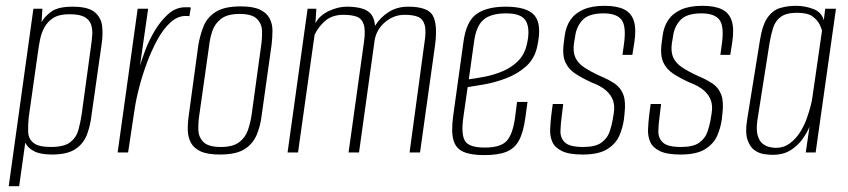

<svg xmlns="http://www.w3.org/2000/svg" viewBox="-20 -525 2919 661"><path d="M10 116 95 -495H126L123 -449Q136 -471 159 -486.5Q182 -502 230 -502Q283 -502 305.5 -483.5Q328 -465 331.5 -436Q335 -407 330 -374L295 -128Q291 -93 279.5 -62Q268 -31 240 -12Q212 7 159 7Q119 7 97 -4.5Q75 -16 67 -34L46 116ZM155 -19Q201 -19 222 -35.5Q243 -52 250 -78Q257 -104 261 -130L293 -364Q296 -384 297.5 -404Q299 -424 293.5 -440.5Q288 -457 271 -466.5Q254 -476 219 -476Q184 -476 164 -463.5Q144 -451 133 -431Q122 -411 117.5 -387Q113 -363 110 -341L79 -122Q76 -94 77 -70.5Q78 -47 95.5 -33Q113 -19 155 -19Z M385 0 454 -495H490L462 -299Q467 -317 479.5 -350.5Q492 -384 512 -418Q532 -452 558.5 -476Q585 -500 618 -500Q622 -500 628 -500Q634 -500 637 -499L632 -469Q630 -470 625.5 -470Q621 -470 616 -470Q590 -469 566 -447Q542 -425 522 -388.5Q502 -352 486 -309Q470 -266 459 -223.5Q448 -181 443 -146L421 0Z M737 7Q694 7 670.5 -4Q647 -15 637 -34Q627 -53 626.5 -77.5Q626 -102 630 -129L663 -371Q669 -405 681 -435Q693 -465 722.5 -484Q752 -503 809 -503Q851 -503 874.5 -492Q898 -481 908 -462Q918 -443 918 -420Q918 -397 915 -371L881 -129Q877 -93 864 -61.5Q851 -30 822 -11.5Q793 7 737 7ZM740 -19Q782 -19 803.5 -35.5Q825 -52 833.5 -77Q842 -102 846 -128L879 -368Q883 -395 882 -419.5Q881 -444 864 -460.5Q847 -477 805 -477Q763 -477 741.5 -460.5Q720 -444 711.5 -419.5Q703 -395 700 -368L666 -128Q662 -102 663 -77Q664 -52 681 -35.5Q698 -19 740 -19Z M970 0 1039 -495H1069L1066 -445Q1080 -472 1112 -487Q1144 -502 1173 -502Q1223 -502 1246 -486.5Q1269 -471 1271 -436Q1289 -465 1318 -483.5Q1347 -502 1385 -502Q1453 -502 1470 -471.5Q1487 -441 1478 -371L1426 0H1390L1441 -376Q1448 -418 1442 -439Q1436 -460 1419 -467Q1402 -474 1373 -474Q1336 -474 1306.5 -449.5Q1277 -425 1270 -388L1216 0H1180L1233 -380Q1239 -421 1232 -441.5Q1225 -462 1207 -468Q1189 -474 1162 -474Q1124 -474 1100 -453.5Q1076 -433 1063 -405L1006 0Z M1647 9Q1601 9 1575 -2.5Q1549 -14 1541 -43Q1533 -72 1540 -125L1576 -384Q1586 -453 1621.5 -477.5Q1657 -502 1721 -502Q1795 -502 1820.5 -471.5Q1846 -441 1830 -367Q1821 -323 1791 -296.5Q1761 -270 1722.5 -255.5Q1684 -241 1647.5 -234.5Q1611 -228 1590 -225L1575 -120Q1567 -62 1581 -39.5Q1595 -17 1649 -17Q1703 -17 1724 -39.5Q1745 -62 1753 -119L1760 -174H1796L1789 -122Q1782 -70 1767 -42Q1752 -14 1723.5 -2.5Q1695 9 1647 9ZM1594 -252Q1618 -255 1649 -261Q1680 -267 1710 -279.5Q1740 -292 1762.5 -314Q1785 -336 1793 -369Q1806 -421 1792 -450Q1778 -479 1723 -479Q1670 -479 1644.5 -457Q1619 -435 1612 -381Z M1986 7Q1939 7 1914.5 -5Q1890 -17 1881.5 -36.5Q1873 -56 1874 -80Q1875 -104 1878 -129L1883 -167H1919L1914 -126Q1910 -98 1909.5 -73.5Q1909 -49 1925.5 -34Q1942 -19 1988 -19Q2030 -19 2050.5 -34Q2071 -49 2078.5 -71Q2086 -93 2089 -111L2093 -135Q2097 -160 2090.5 -179Q2084 -198 2066.5 -213.5Q2049 -229 2017 -241Q1984 -256 1960.5 -271.5Q1937 -287 1926.5 -310.5Q1916 -334 1920 -370L1924 -401Q1928 -433 1943.5 -456Q1959 -479 1988 -492Q2017 -505 2061 -505Q2103 -505 2128 -493Q2153 -481 2162 -453.5Q2171 -426 2164 -380L2157 -336H2123L2129 -380Q2136 -438 2118.5 -458.5Q2101 -479 2058 -479Q2007 -479 1985.5 -456Q1964 -433 1960 -399L1956 -376Q1952 -346 1961 -326.5Q1970 -307 1992 -292.5Q2014 -278 2047 -263Q2076 -251 2096.5 -237Q2117 -223 2126 -199Q2135 -175 2130 -133L2128 -114Q2124 -85 2112 -57.5Q2100 -30 2070.5 -11.5Q2041 7 1986 7Z M2323 7Q2276 7 2251.5 -5Q2227 -17 2218.5 -36.5Q2210 -56 2211 -80Q2212 -104 2215 -129L2220 -167H2256L2251 -126Q2247 -98 2246.5 -73.5Q2246 -49 2262.5 -34Q2279 -19 2325 -19Q2367 -19 2387.5 -34Q2408 -49 2415.5 -71Q2423 -93 2426 -111L2430 -135Q2434 -160 2427.5 -179Q2421 -198 2403.5 -213.5Q2386 -229 2354 -241Q2321 -256 2297.5 -271.5Q2274 -287 2263.5 -310.5Q2253 -334 2257 -370L2261 -401Q2265 -433 2280.5 -456Q2296 -479 2325 -492Q2354 -505 2398 -505Q2440 -505 2465 -493Q2490 -481 2499 -453.5Q2508 -426 2501 -380L2494 -336H2460L2466 -380Q2473 -438 2455.5 -458.5Q2438 -479 2395 -479Q2344 -479 2322.5 -456Q2301 -433 2297 -399L2293 -376Q2289 -346 2298 -326.5Q2307 -307 2329 -292.5Q2351 -278 2384 -263Q2413 -251 2433.5 -237Q2454 -223 2463 -199Q2472 -175 2467 -133L2465 -114Q2461 -85 2449 -57.5Q2437 -30 2407.5 -11.5Q2378 7 2323 7Z M2639 8Q2628 8 2610.5 5.5Q2593 3 2577.5 -8Q2562 -19 2553.5 -43.5Q2545 -68 2552 -112L2596 -385Q2605 -441 2623.5 -466Q2642 -491 2667.5 -498Q2693 -505 2720 -505Q2751 -505 2780 -494Q2809 -483 2816 -455L2821 -495H2858L2788 0H2754L2767 -89Q2759 -69 2743 -46.5Q2727 -24 2702 -8Q2677 8 2639 8ZM2651 -16Q2678 -16 2698.5 -31Q2719 -46 2733.5 -68.5Q2748 -91 2757 -116Q2766 -141 2771 -161Q2776 -181 2777 -191L2810 -420Q2808 -427 2801.5 -441Q2795 -455 2778 -468Q2761 -481 2724 -481Q2687 -481 2668 -467Q2649 -453 2641.5 -429Q2634 -405 2629 -375L2587 -108Q2583 -76 2589 -57Q2595 -38 2606.5 -29.5Q2618 -21 2630.5 -18.5Q2643 -16 2651 -16Z"/></svg>

Font: Alumni Sans Thin ExtraLight
Style: Italic
Weight: 250
Italic angle: -8°
Version: Version 1.016